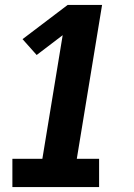

<svg xmlns="http://www.w3.org/2000/svg" viewBox="-20 -755 540 775"><path d="M30 0V-114H151L233 -613L128 -533L71 -597L253 -735H392L290 -114H380V0Z"/></svg>

Font: Iosevka SS18 Heavy
Style: Italic
Weight: 900
Italic angle: -9°
Monospace: yes
Designer: Belleve Invis
Foundry: Belleve Invis
Version: Version 25.1.1; ttfautohint (v1.8.4)